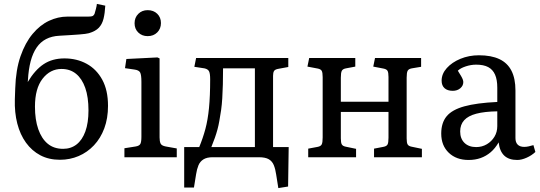

<svg xmlns="http://www.w3.org/2000/svg" viewBox="-20 -805 2765 983"><path d="M287 13Q230 13 186.5 -10Q143 -33 113 -74.5Q83 -116 68.5 -172.5Q54 -229 56 -296L58 -353Q61 -448 85 -517Q109 -586 147 -631.5Q185 -677 231 -698.5Q277 -720 325 -720Q335 -720 346 -720Q357 -720 377.5 -720Q398 -720 431 -720Q449 -720 454.5 -723Q460 -726 464 -734Q467 -744 471 -759Q475 -774 476 -785L519 -776Q517 -737 510 -709Q503 -681 486 -663Q469 -645 435 -635Q428 -633 416 -631.5Q404 -630 386 -628.5Q368 -627 342.5 -625.5Q317 -624 284 -622Q245 -620 216 -605Q187 -590 167.5 -561.5Q148 -533 137 -491.5Q126 -450 123 -395L122 -385Q159 -447 203.5 -476.5Q248 -506 310 -506Q373 -506 423.5 -478.5Q474 -451 503.5 -397Q533 -343 533 -263Q533 -199 514 -148Q495 -97 461 -61Q427 -25 382.5 -6Q338 13 287 13ZM303 -43Q343 -43 372 -65.5Q401 -88 417 -132Q433 -176 433 -240Q433 -308 416.5 -355Q400 -402 369.5 -427Q339 -452 295 -452Q237 -452 198 -402Q159 -352 159 -259Q159 -192 176 -143.5Q193 -95 224.5 -69Q256 -43 303 -43Z M617 0V-46L674 -55Q693 -58 698.5 -68Q704 -78 704 -105V-386Q704 -422 697.5 -434Q691 -446 668 -449L620 -456L627 -503L786 -511L797 -506V-101Q797 -82 802 -70.5Q807 -59 829 -55L885 -45V0ZM736 -620Q707 -620 688 -638.5Q669 -657 669 -686Q669 -715 688 -734Q707 -753 736 -753Q766 -753 785 -734.5Q804 -716 804 -687Q804 -658 785 -639Q766 -620 736 -620Z M1405 158 1394 89Q1390 61 1382 41Q1374 21 1356.5 10.5Q1339 0 1305 0H1069Q1039 0 1021.5 11Q1004 22 996 41.5Q988 61 984 87L973 155H923V-52H1000Q1019 -98 1031.5 -144.5Q1044 -191 1050 -252Q1056 -313 1056 -399Q1056 -428 1050.5 -439.5Q1045 -451 1027 -455L975 -463L984 -508H1456V-462L1407 -453Q1388 -450 1383 -441.5Q1378 -433 1378 -417V-52H1458L1455 150ZM1062 -52H1285V-455H1122Q1122 -411 1121 -373Q1120 -335 1118 -302.5Q1116 -270 1112 -241Q1108 -212 1103 -186Q1099 -163 1093.5 -142.5Q1088 -122 1080.5 -100.5Q1073 -79 1062 -52Z M1558 0V-44L1606 -53Q1622 -56 1627 -65.5Q1632 -75 1632 -101V-410Q1632 -434 1627 -442.5Q1622 -451 1607 -454L1554 -464L1563 -508H1799V-464L1751 -455Q1735 -452 1730 -442.5Q1725 -433 1725 -407V-284H1969V-411Q1969 -434 1964 -442.5Q1959 -451 1943 -454L1891 -464L1900 -508H2136V-463L2088 -455Q2072 -452 2067 -442.5Q2062 -433 2062 -407V-96Q2062 -74 2067 -65.5Q2072 -57 2087 -54L2140 -43V0H1895V-44L1942 -53Q1959 -56 1964 -65Q1969 -74 1969 -100V-232H1725V-97Q1725 -74 1730 -65.5Q1735 -57 1750 -54L1803 -43V0Z M2379 14Q2316 14 2277.5 -23Q2239 -60 2239 -121Q2239 -176 2266.5 -209.5Q2294 -243 2357 -260.5Q2420 -278 2526 -283V-356Q2526 -397 2514.5 -423Q2503 -449 2479.5 -461.5Q2456 -474 2418 -474Q2391 -474 2364 -465Q2337 -456 2324 -443Q2334 -427 2340.5 -416Q2347 -405 2349.5 -397.5Q2352 -390 2352 -385Q2352 -366 2336.5 -353Q2321 -340 2298 -340Q2271 -340 2256 -353.5Q2241 -367 2241 -392Q2241 -427 2267.5 -456.5Q2294 -486 2337.5 -504Q2381 -522 2432 -522Q2495 -522 2536.5 -502.5Q2578 -483 2598.5 -443Q2619 -403 2619 -342V-98Q2619 -76 2630.5 -64.5Q2642 -53 2664 -53Q2675 -53 2686 -55.5Q2697 -58 2711 -62L2721 -27Q2702 -9 2676 2.5Q2650 14 2628 14Q2585 14 2561.5 -8.5Q2538 -31 2533 -76Q2515 -45 2492 -25.5Q2469 -6 2441 4Q2413 14 2379 14ZM2418 -52Q2448 -52 2472.5 -66.5Q2497 -81 2511.5 -105Q2526 -129 2526 -159V-235Q2461 -234 2419 -223Q2377 -212 2356.5 -189.5Q2336 -167 2336 -132Q2336 -95 2358 -73.5Q2380 -52 2418 -52Z"/></svg>

Font: Literata 18pt
Style: Regular
Weight: 400
Designer: Latin by Veronika Burian and Jose Scaglione. Greek by Irene Vlachou. Cyrillic by Vera Evstafieva.
Foundry: TypeTogether
Version: Version 3.103;gftools[0.9.29]